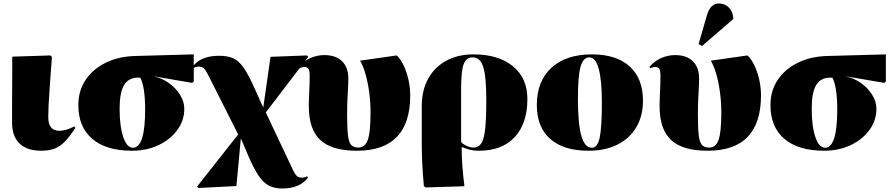

<svg xmlns="http://www.w3.org/2000/svg" viewBox="-20 -848 5110 1098"><path d="M216 14Q135 14 92 -27Q49 -68 49 -147Q49 -155 49 -184Q49 -213 49 -254.5Q49 -296 49.5 -341.5Q50 -387 50 -427Q50 -467 50 -493.5Q50 -520 50 -524L268 -531L277 -523Q270 -425 265 -359Q260 -293 258 -250Q256 -207 256 -178Q256 -100 320 -100Q356 -100 405 -125L411 -117Q379 -67 350.5 -38Q322 -9 290.5 2.5Q259 14 216 14Z M735 14Q587 14 507.5 -54Q428 -122 428 -247Q428 -329 469.5 -391Q511 -453 585 -489.5Q659 -526 758 -528L1088 -537V-382L1079 -374L863 -411V-410Q909 -400 948 -371.5Q987 -343 1010.5 -304.5Q1034 -266 1034 -226Q1034 -159 994 -104.5Q954 -50 886.5 -18Q819 14 735 14ZM740 -3Q810 -3 810 -222Q810 -285 803 -332Q796 -379 782 -404H770Q715 -404 689.5 -361.5Q664 -319 664 -227Q664 -125 685 -64Q706 -3 740 -3Z M1593 230Q1550 230 1518 213.5Q1486 197 1459 157Q1432 117 1402 48L1359 -53H1357L1332 216L1115 227L1107 219L1342 -79L1168 -424Q1155 -449 1144.5 -458Q1134 -467 1118 -467Q1100 -467 1087 -459L1082 -467Q1127 -529 1234 -529Q1282 -529 1314 -514.5Q1346 -500 1373.5 -460.5Q1401 -421 1434 -347L1484 -236H1486L1527 -523L1735 -531L1743 -523L1500 -205L1656 125Q1667 149 1678 158.5Q1689 168 1705 168Q1723 168 1737 160L1741 168Q1695 230 1593 230Z M2021 14Q1878 14 1812 -47Q1746 -108 1746 -241Q1746 -273 1748.5 -320.5Q1751 -368 1751 -414Q1751 -443 1744.5 -454Q1738 -465 1720 -465Q1715 -465 1706 -462.5Q1697 -460 1693 -457L1688 -465Q1714 -497 1753 -515Q1792 -533 1835 -533Q1900 -533 1936 -498Q1972 -463 1972 -399Q1972 -363 1968.5 -310.5Q1965 -258 1965 -193Q1965 -115 1970 -74Q1975 -33 1989 -18.5Q2003 -4 2029 -4Q2068 -4 2083.5 -48.5Q2099 -93 2099 -204Q2099 -262 2091.5 -319Q2084 -376 2070.5 -423.5Q2057 -471 2039 -501L2248 -531L2257 -523Q2288 -487 2307 -426Q2326 -365 2326 -303Q2326 14 2021 14Z M2414 224 2404 216Q2397 139 2394.5 82Q2392 25 2392 -29V-242Q2392 -331 2428.5 -397.5Q2465 -464 2531.5 -500.5Q2598 -537 2687 -537Q2831 -537 2913.5 -469Q2996 -401 2996 -282Q2996 -142 2923.5 -64Q2851 14 2720 14Q2682 14 2657 5.5Q2632 -3 2621 -7H2620Q2620 92 2636 217ZM2687 -4Q2716 -4 2732 -27.5Q2748 -51 2754.5 -110.5Q2761 -170 2761 -277Q2761 -410 2743.5 -465Q2726 -520 2683 -520Q2646 -520 2631.5 -480.5Q2617 -441 2617 -342V-37Q2623 -26 2646 -15Q2669 -4 2687 -4Z M3345 14Q3203 14 3126.5 -53.5Q3050 -121 3050 -247Q3050 -384 3133.5 -460.5Q3217 -537 3365 -537Q3505 -537 3581 -468Q3657 -399 3657 -273Q3657 -185 3619 -120.5Q3581 -56 3511 -21Q3441 14 3345 14ZM3365 -3Q3397 -3 3409.5 -61.5Q3422 -120 3422 -262Q3422 -388 3404 -454Q3386 -520 3351 -520Q3315 -520 3300 -466.5Q3285 -413 3285 -285Q3285 -140 3304.5 -71.5Q3324 -3 3365 -3Z M4027 14Q3884 14 3818 -47Q3752 -108 3752 -241Q3752 -273 3754.5 -320.5Q3757 -368 3757 -414Q3757 -443 3750.5 -454Q3744 -465 3726 -465Q3721 -465 3712 -462.5Q3703 -460 3699 -457L3694 -465Q3720 -497 3759 -515Q3798 -533 3841 -533Q3906 -533 3942 -498Q3978 -463 3978 -399Q3978 -363 3974.5 -310.5Q3971 -258 3971 -193Q3971 -115 3976 -74Q3981 -33 3995 -18.5Q4009 -4 4035 -4Q4074 -4 4089.5 -48.5Q4105 -93 4105 -204Q4105 -262 4097.5 -319Q4090 -376 4076.5 -423.5Q4063 -471 4045 -501L4254 -531L4263 -523Q4294 -487 4313 -426Q4332 -365 4332 -303Q4332 14 4027 14ZM3995 -585 3975 -596 4024 -765Q4044 -828 4091 -828Q4124 -828 4146.5 -806.5Q4169 -785 4173 -749V-739Z M4693 14Q4545 14 4465.5 -54Q4386 -122 4386 -247Q4386 -329 4427.5 -391Q4469 -453 4543 -489.5Q4617 -526 4716 -528L5046 -537V-382L5037 -374L4821 -411V-410Q4867 -400 4906 -371.5Q4945 -343 4968.5 -304.5Q4992 -266 4992 -226Q4992 -159 4952 -104.5Q4912 -50 4844.5 -18Q4777 14 4693 14ZM4698 -3Q4768 -3 4768 -222Q4768 -285 4761 -332Q4754 -379 4740 -404H4728Q4673 -404 4647.5 -361.5Q4622 -319 4622 -227Q4622 -125 4643 -64Q4664 -3 4698 -3Z"/></svg>

Font: Literata 72pt Black
Style: Regular
Weight: 900
Designer: Latin by Veronika Burian and Jose Scaglione. Greek by Irene Vlachou. Cyrillic by Vera Evstafieva.
Foundry: TypeTogether
Version: Version 3.002